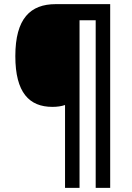

<svg xmlns="http://www.w3.org/2000/svg" viewBox="-20 -780 638 927"><path d="M512 127V-760H249C127 -760 54 -691 54 -509C54 -333 121 -264 233 -264C256 -264 277 -267 294 -273V127H364V-682H442V127Z"/></svg>

Font: Noto Sans Kannada SemiCondensed SemiBold
Style: Regular
Weight: 600
Width: 4
Designer: Jelle Bosma - Monotype Design Team
Foundry: Monotype Imaging Inc.
Version: Version 2.005